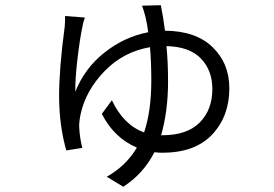

<svg xmlns="http://www.w3.org/2000/svg" viewBox="-20 -631 1040 728"><path d="M590.8 -118.2H595.7Q689.5 -118.2 737.3 -166.5Q785.2 -214.8 785.2 -293.9Q785.2 -363.3 742.2 -408.7Q699.2 -454.1 611.3 -456.1Q617.2 -392.6 617.2 -322.3Q617.2 -209 590.8 -118.2ZM518.6 -609.4 589.8 -611.3Q598.6 -568.4 605.5 -514.6Q722.7 -513.7 786.1 -452.1Q849.6 -390.6 849.6 -295.9Q849.6 -190.4 784.7 -121.1Q719.7 -51.8 594.7 -51.8Q585 -51.8 565.4 -53.7Q523.4 28.3 447.3 77.1L384.8 39.1Q458 -2 499 -71.3Q412.1 -108.4 366.2 -199.2L404.3 -251Q448.2 -157.2 526.4 -128.9Q553.7 -210 553.7 -326.2Q553.7 -391.6 548.8 -452.1Q447.3 -434.6 376.5 -361.3Q305.7 -288.1 286.1 -200.2Q279.3 -168 280.3 -149.4Q282.2 -108.4 292 -70.3L231.4 -60.5Q204.1 -156.2 204.1 -268.6Q204.1 -371.1 225.6 -532.2Q227.5 -560.5 226.6 -570.3L301.8 -564.5Q294.9 -545.9 292 -527.3Q282.2 -480.5 273.4 -404.8Q264.6 -329.1 265.6 -283.2Q300.8 -372.1 376 -431.6Q451.2 -491.2 542 -508.8Q539.1 -533.2 532.2 -564.5Q524.4 -594.7 518.6 -609.4Z"/></svg>

Font: Gen Shin Gothic Normal
Style: Regular
Weight: 300
Designer: [Source Han Sans]
Ryoko NISHIZUKA  (kana & ideographs); Paul D. Hunt (Latin, Greek & Cyrillic); Wenlong ZHANG  (bopomofo
Version: Version 1.002.20150607